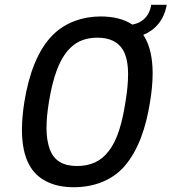

<svg xmlns="http://www.w3.org/2000/svg" viewBox="-20 -777 719 805"><path d="M581 -631C628 -650 668 -691 679 -757H614C605 -700 566 -679 535 -674C500 -697 455 -708 402 -708C327 -708 255 -683 203 -632C138 -568 101 -466 82 -349C76 -310 72 -271 72 -233C72 -177 81 -125 102 -87C135 -24 202 8 289 8C374 8 450 -21 501 -79C559 -145 592 -241 609 -349C616 -391 620 -432 620 -469C620 -531 609 -585 585 -624C583 -626 582 -628 581 -631ZM436 -144C404 -101 360 -81 303 -81C243 -81 207 -104 189 -150C179 -179 175 -207 175 -240C175 -271 178 -306 185 -349C201 -447 227 -532 278 -579C306 -606 344 -619 388 -619C439 -619 475 -602 496 -567C511 -541 517 -506 517 -465C517 -430 513 -391 506 -349C493 -266 473 -190 436 -144Z"/></svg>

Font: Arthouse Owned Medium
Style: Italic
Weight: 500
Italic angle: -10°
Designer: Jeremy Tribby
Foundry: Tribby Type
Version: Version 1.000;PS 001.000;hotconv 1.0.88;makeotf.lib2.5.64775